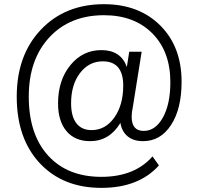

<svg xmlns="http://www.w3.org/2000/svg" viewBox="-20 -827 966 935"><path d="M473.6 87.9Q286.1 87.9 173.8 -32.2Q61.5 -152.3 61.5 -356.4Q61.5 -558.6 179.2 -682.6Q296.9 -806.6 486.3 -806.6Q656.2 -806.6 760.3 -703.1Q864.3 -599.6 864.3 -428.7Q864.3 -296.9 813 -218.3Q761.7 -139.6 676.8 -139.6Q629.9 -139.6 601.6 -163.1Q573.2 -186.5 566.4 -228.5Q512.7 -139.6 418.9 -139.6Q344.7 -139.6 303.7 -188.5Q262.7 -237.3 262.7 -323.2Q262.7 -436.5 322.8 -509.8Q382.8 -583 473.6 -583Q568.4 -583 597.7 -501L609.4 -575.2H669.9L627 -306.6Q621.1 -280.3 621.1 -258.8Q621.1 -189.5 679.7 -189.5Q737.3 -189.5 773.4 -254.9Q809.6 -320.3 809.6 -426.8Q809.6 -576.2 721.7 -664.6Q633.8 -752.9 486.3 -752.9Q320.3 -752.9 220.2 -645Q120.1 -537.1 120.1 -356.4Q120.1 -172.9 214.4 -69.3Q308.6 34.2 473.6 34.2Q635.7 34.2 722.7 -65.4L753.9 -21.5Q656.2 87.9 473.6 87.9ZM326.2 -324.2Q326.2 -259.8 352.1 -226.6Q377.9 -193.4 425.8 -193.4Q493.2 -193.4 536.6 -254.4Q580.1 -315.4 580.1 -410.2Q580.1 -528.3 480.5 -528.3Q413.1 -528.3 369.6 -471.2Q326.2 -414.1 326.2 -324.2Z"/></svg>

Font: Min Sans Light
Style: Regular
Weight: 300
Designer: Jinseong-Kim, NotoSansCJK, Nunito
Foundry: Jinseong-Kim
Version: Version 1.400;Glyphs 3.1.2 (3151)